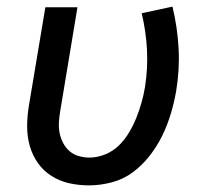

<svg xmlns="http://www.w3.org/2000/svg" viewBox="-20 -552 640 580"><path d="M249 8Q218 8 189 1.5Q160 -5 135.5 -20.5Q111 -36 94.5 -59.5Q78 -83 70 -111Q62 -139 62 -169.5Q62 -200 67 -231L117 -530H214L162 -217Q159 -200 158 -183Q157 -166 160 -150.5Q163 -135 170.5 -120.5Q178 -106 190 -95.5Q202 -85 218 -80.5Q234 -76 250 -76Q274 -76 297.5 -85.5Q321 -95 339 -112.5Q357 -130 370 -152Q383 -174 392 -196.5Q401 -219 407.5 -242Q414 -265 418 -289Q427 -346 424 -402Q421 -458 408 -512L501 -532Q516 -470 519.5 -406Q523 -342 512 -276Q506 -242 496 -208.5Q486 -175 470.5 -143Q455 -111 432.5 -82Q410 -53 381 -31.5Q352 -10 317 -1Q282 8 249 8Z"/></svg>

Font: Iosevka Curly MdExObl
Style: Regular
Weight: 500
Width: 7
Italic angle: -9°
Monospace: yes
Designer: Belleve Invis
Foundry: Belleve Invis
Version: Version 11.1.0; ttfautohint (v1.8.3)